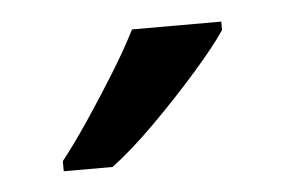

<svg xmlns="http://www.w3.org/2000/svg" viewBox="-28 -800 337 227"><g transform="rotate(-5 140.5 -686.0)"><path d="M241 -756Q229 -738 204 -709.5Q179 -681 150.5 -652.5Q122 -624 98 -606H40V-618Q55 -637 72.5 -663Q90 -689 107 -716.5Q124 -744 135 -766H241Z"/></g></svg>

Font: Noto Sans Old Persian
Style: Regular
Weight: 400
Designer: Monotype Design Team
Foundry: Monotype Imaging Inc.
Version: Version 2.001; ttfautohint (v1.8.4.7-5d5b)